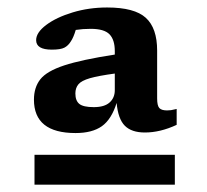

<svg xmlns="http://www.w3.org/2000/svg" viewBox="-20 -740 566 526"><path d="M377 -377Q340.5 -377 322 -395.5Q303.5 -414 299.5 -458Q285.5 -413 259 -394.2Q232.5 -375.5 187 -375.5Q73 -375.5 73 -467Q73 -500.5 90.5 -522.8Q108 -545 155.8 -560.8Q203.5 -576.5 294.5 -590.5V-600Q294.5 -631 280 -646Q265.5 -661 228.5 -661Q206.5 -661 187.5 -658Q181.5 -637.5 174 -626.5Q167 -615 156.5 -609.5Q146 -604 122 -604Q79 -604 79 -630Q79 -651 106.8 -671.8Q134.5 -692.5 179 -706Q223.5 -719.5 273.5 -719.5Q348.5 -719.5 379.5 -691.2Q410.5 -663 410.5 -601.5V-470.5Q410.5 -450.5 416.5 -444Q422.5 -437.5 437.5 -437.5Q443 -437.5 448.5 -438.2Q454 -439 464 -441.5V-398Q419 -377 377 -377ZM186.5 -484Q186.5 -464 197.5 -455.2Q208.5 -446.5 237 -446.5Q266 -446.5 280.2 -459.2Q294.5 -472 294.5 -493V-538.5Q250 -532.5 226.5 -525.8Q203 -519 194.8 -509Q186.5 -499 186.5 -484ZM74.5 -234V-316H459V-234Z"/></svg>

Font: Newsreader 6pt SemiBold
Style: Regular
Weight: 600
Designer: Hugues Gentile
Foundry: Production Type
Version: Version 1.003; ttfautohint (v1.8.3)